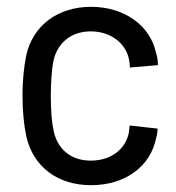

<svg xmlns="http://www.w3.org/2000/svg" viewBox="-20 -535 517 563"><path d="M247 8C348 8 422 -48 438 -131C441 -141 442 -149 442 -158L360 -167C359 -158 359 -153 358 -147C350 -102 310 -64 246 -64C186 -64 147 -100 137 -153C132 -175 129 -209 129 -254C129 -295 132 -331 136 -353C146 -406 186 -443 246 -443C307 -443 349 -406 358 -362C360 -355 360 -345 361 -337L443 -344C443 -356 441 -371 437 -382C420 -459 346 -515 247 -515C147 -515 76 -458 57 -373C51 -342 46 -305 46 -255C46 -209 50 -170 57 -136C76 -49 146 8 247 8Z"/></svg>

Font: Vanilla Cream Book
Style: Regular
Weight: 400
Designer: Jeremy Tribby, Jinavaṁso
Foundry: Tribby Type
Version: Version 1.422;Glyphs 3.1.2 (3151)